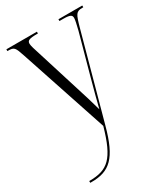

<svg xmlns="http://www.w3.org/2000/svg" viewBox="-191 -620 818 942"><g transform="rotate(-30 217.5 -149.5)"><path d="M34 227V237H42C144 237 195 193 239 30L370 -447C389 -515 394 -526 430 -526H435V-536H300V-526H322C364 -526 370 -518 370 -503C370 -492 365 -471 357 -438L294 -209C278 -151 262 -90 253 -53C237 -111 231 -129 200 -228L135 -436C125 -467 117 -491 117 -503C117 -520 128 -526 173 -526H178V-536H5V-526H8C44 -526 47 -520 65 -466L229 27C183 189 140 227 34 227Z"/></g></svg>

Font: Noto Serif Display ExtraCondensed Light
Style: Regular
Weight: 300
Width: 2
Designer: Monotype Design Team
Foundry: Monotype Imaging Inc.
Version: Version 2.009